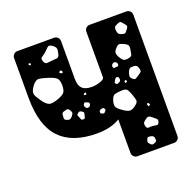

<svg xmlns="http://www.w3.org/2000/svg" viewBox="-123 -831 983 961"><g transform="rotate(-20 368.5 -350.0)"><path d="M450 0Q439 0 431 -8Q423 -16 423 -27V-206Q375 -176 301 -176Q169 -176 103.5 -245Q38 -314 38 -461V-673Q38 -684 46 -692Q54 -700 65 -700H261Q272 -700 280 -692Q288 -684 288 -673V-471Q288 -436 304 -420Q320 -404 355 -404Q378 -404 400.5 -412Q423 -420 423 -430V-673Q423 -684 431 -692Q439 -700 450 -700H646Q657 -700 665 -692Q673 -684 673 -673V-27Q673 -16 665 -8Q657 0 646 0ZM237 -666Q222 -675 214.5 -667Q207 -659 194 -647Q181 -636 171.5 -630.5Q162 -625 168 -608Q175 -592 185.5 -593.5Q196 -595 214 -596Q230 -597 239.5 -598.5Q249 -600 253 -616Q258 -635 256 -645Q254 -655 237 -666ZM614 -646Q607 -655 602.5 -659Q598 -663 588 -659Q575 -654 569 -649.5Q563 -645 564 -631Q565 -616 570 -610Q575 -604 589 -600Q602 -597 607 -602.5Q612 -608 620 -619Q626 -628 623.5 -633Q621 -638 614 -646ZM102 -622 94 -621 97 -613 104 -611 108 -618ZM583 -549Q568 -556 559 -558Q550 -560 539 -548Q526 -535 524.5 -525.5Q523 -516 532 -499Q541 -483 549.5 -477.5Q558 -472 577 -476Q593 -479 595 -488.5Q597 -498 600 -515Q602 -529 599 -535.5Q596 -542 583 -549ZM241 -531 232 -536 225 -525 235 -520 244 -522ZM166 -521Q136 -531 118.5 -532.5Q101 -534 82 -508Q63 -482 69.5 -465.5Q76 -449 95 -423Q112 -401 126 -397Q140 -393 166 -402Q194 -411 206 -421.5Q218 -432 218 -461Q218 -491 206.5 -501.5Q195 -512 166 -521ZM509 -479Q499 -485 491 -477Q483 -470 487 -459Q489 -454 492.5 -455Q496 -456 502 -456Q507 -457 510.5 -456.5Q514 -456 516 -462Q518 -473 509 -479ZM586 -430Q573 -431 566.5 -427.5Q560 -424 555 -412Q550 -398 549.5 -390Q549 -382 561 -372Q571 -364 577.5 -369Q584 -374 596 -381Q605 -387 609 -391.5Q613 -396 610 -407Q607 -419 603 -424Q599 -429 586 -430ZM499 -394Q498 -400 497 -403Q496 -406 490 -407Q484 -408 481.5 -405.5Q479 -403 476 -398Q473 -391 470 -387Q467 -383 473 -378Q478 -373 482 -375Q486 -377 493 -380Q500 -384 499 -394ZM316 -389 307 -387 302 -380 309 -377 317 -379ZM529 -374 524 -380 517 -374 519 -365 528 -367ZM305 -340Q300 -342 297 -343Q294 -344 290 -340Q282 -332 287 -323Q290 -317 293 -314.5Q296 -312 303 -313Q314 -315 316 -327Q317 -334 313.5 -335.5Q310 -337 305 -340ZM211 -333Q206 -341 200.5 -341Q195 -341 186 -338Q177 -336 173.5 -333Q170 -330 169 -321Q168 -309 168.5 -302.5Q169 -296 180 -292Q192 -287 198 -290Q204 -293 212 -303Q219 -312 218 -318Q217 -324 211 -333ZM531 -299Q524 -318 517.5 -327.5Q511 -337 490 -336Q465 -335 451.5 -331Q438 -327 431 -302Q424 -278 432.5 -266.5Q441 -255 462 -241Q482 -228 494.5 -227.5Q507 -227 526 -242Q543 -255 540.5 -267Q538 -279 531 -299ZM267 -304Q260 -309 255.5 -309.5Q251 -310 244 -304Q237 -299 238.5 -294.5Q240 -290 243 -283Q246 -275 248 -270.5Q250 -266 258 -266Q267 -266 268.5 -271Q270 -276 272 -284Q274 -291 274 -295.5Q274 -300 267 -304ZM377 -280Q374 -285 370.5 -285.5Q367 -286 360 -284Q349 -281 349 -272Q349 -266 351.5 -264Q354 -262 360 -260Q368 -257 373 -264Q377 -269 379 -272Q381 -275 377 -280ZM595 -230 587 -233 584 -225 588 -216 598 -220ZM589 -156Q580 -164 573.5 -166.5Q567 -169 556 -162Q544 -154 539.5 -147.5Q535 -141 539 -127Q543 -114 551 -115.5Q559 -117 572 -116Q585 -115 593.5 -113Q602 -111 607 -123Q612 -136 606 -141.5Q600 -147 589 -156ZM564 -56Q562 -67 551 -70Q542 -71 536.5 -72.5Q531 -74 527 -66Q522 -56 522 -50.5Q522 -45 530 -37Q537 -29 542.5 -29.5Q548 -30 557 -34Q565 -38 565 -42.5Q565 -47 564 -56Z"/></g></svg>

Font: Rubik Moonrocks
Style: Regular
Weight: 400
Designer: Hubert and Fischer, NaN
Foundry: Hubert and Fischer, NaN
Version: Version 2.200